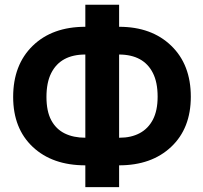

<svg xmlns="http://www.w3.org/2000/svg" viewBox="-20 -760 858 810"><path d="M482.5 29.5H340V-62.5Q201 -62.5 118.2 -140.2Q35.5 -218 35.5 -351Q35.5 -486.5 118 -566.8Q200.5 -647 340 -647V-740H482.5V-647Q619.5 -647 702.2 -567.2Q785 -487.5 785 -352Q785 -218.5 702.2 -140.5Q619.5 -62.5 482.5 -62.5ZM340 -179V-530Q235.5 -530 196 -451.5Q176 -412 176 -351Q176 -290.5 196.2 -252.8Q216.5 -215 253.2 -197Q290 -179 340 -179ZM485 -179Q533 -179 569 -198Q605 -217 625 -255.2Q645 -293.5 645 -352Q645 -413 625 -452Q586 -529.5 482.5 -530V-179Z"/></svg>

Font: Roberto Sans
Style: Bold
Weight: 700
Designer: Google (font) & Cristiano Sobral (main changes)
Version: Version 1.000;October 12, 2021;FontCreator 14.0.0.2814 64-bi